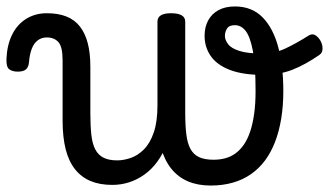

<svg xmlns="http://www.w3.org/2000/svg" viewBox="-69 -556 1020 595"><path d="M279 17Q240 17 211.5 5Q183 -7 163.5 -31.5Q144 -56 134.5 -93.5Q125 -131 125 -183V-369Q125 -411 112 -425.5Q99 -440 76 -440Q60 -440 48 -431Q36 -422 29.5 -405Q23 -388 21 -365Q20 -349 12 -341.5Q4 -334 -14 -334Q-30 -334 -40 -341Q-50 -348 -49 -374Q-47 -417 -31.5 -448.5Q-16 -480 12 -497.5Q40 -515 76 -515Q111 -515 136.5 -505Q162 -495 178.5 -474Q195 -453 203 -422Q211 -391 211 -349V-206Q211 -167 214 -139Q217 -111 226 -93.5Q235 -76 251.5 -67.5Q268 -59 294 -59Q314 -59 336 -66.5Q358 -74 377 -93Q396 -112 407.5 -145.5Q419 -179 419 -230L448 -110Q436 -79 418.5 -55Q401 -31 378.5 -15Q356 1 331 9Q306 17 279 17ZM584 19Q544 19 513.5 6Q483 -7 462 -33Q441 -59 430 -98Q419 -137 419 -189V-489Q419 -502 429.5 -508.5Q440 -515 461 -515Q483 -515 494 -508.5Q505 -502 505 -489V-206Q505 -167 508.5 -139Q512 -111 521.5 -94Q531 -77 548 -69Q565 -61 593 -61Q612 -61 629 -65.5Q646 -70 660.5 -80.5Q675 -91 686.5 -107.5Q698 -124 706 -147.5Q714 -171 718.5 -202.5Q723 -234 723 -274Q723 -355 714.5 -399Q706 -443 692 -460.5Q678 -478 659 -478Q641 -478 634.5 -467.5Q628 -457 628 -445Q628 -432 638 -419Q648 -406 673.5 -398Q699 -390 744 -390Q782 -390 816 -406Q850 -422 886 -445Q898 -453 908 -447Q918 -441 924.5 -429Q931 -417 930.5 -404.5Q930 -392 921 -386Q878 -356 837.5 -340Q797 -324 744 -324Q683 -324 643 -339.5Q603 -355 584 -382.5Q565 -410 565 -445Q565 -472 576 -492.5Q587 -513 608 -524.5Q629 -536 659 -536Q712 -536 745 -502Q778 -468 793.5 -409Q809 -350 809 -274Q809 -228 802.5 -188.5Q796 -149 783.5 -116.5Q771 -84 752.5 -59Q734 -34 709 -16.5Q684 1 652.5 10Q621 19 584 19Z"/></svg>

Font: Playwrite BE WAL
Style: Regular
Weight: 400
Designer: Veronika Burian, José Scaglione
Foundry: TypeTogether
Version: Version 1.002